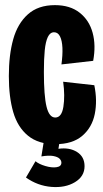

<svg xmlns="http://www.w3.org/2000/svg" viewBox="-20 -559 409 760"><path d="M15 -258Q15 -341.7 32.4 -403.8Q49.8 -466 90.4 -502.3Q131 -538.7 197.3 -538.7Q257.3 -538.7 295.2 -508.8Q333.2 -479 346.7 -429.1Q360.2 -379.2 348.8 -318.2L223.2 -304Q228.3 -341 227.1 -369.7Q225.8 -398.3 217.6 -414.8Q209.3 -431.3 194 -431.3Q178.3 -431.3 169.4 -412.7Q160.5 -394 157.1 -359.9Q153.7 -325.8 153.7 -274.2Q153.7 -179.8 164.2 -136.8Q174.7 -93.8 198.7 -93.8Q224.2 -93.8 230.9 -136.5Q237.7 -179.2 230 -235.5L353.3 -221.7Q365.8 -161.3 355.2 -108Q344.5 -54.7 305.8 -21.5Q267.2 11.7 198.8 11.7Q131.7 11.7 90.8 -21.9Q49.8 -55.5 32.4 -115.2Q15 -175 15 -258ZM223 85Q223 76.3 215.6 69Q208.2 61.7 190.6 58.5Q173 55.3 143.8 60.2L154.7 -7.3H217.2L211.3 30Q255 23.8 284.8 42.6Q314.7 61.3 314.7 98.8Q314.7 139.3 276.5 162.2Q238.3 185.2 183.5 180.8Q128.7 176.3 82.8 143.7L120.5 79.2Q134.3 90.8 159.7 98.2Q185 105.7 204 102.8Q223 99.8 223 85Z"/></svg>

Font: Bricolage Grotesque 96pt Condensed ExBd
Style: Regular
Weight: 800
Width: 3
Designer: Mathieu Triay
Foundry: Atelier Triay
Version: Version 1.001;Glyphs 3.2 (3207)